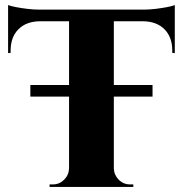

<svg xmlns="http://www.w3.org/2000/svg" viewBox="-20 -739 722 759"><path d="M430 -697V0H253V-697ZM671 -701V-655H12V-701ZM671 -658V-529L661 -530V-539Q661 -592 630.5 -623Q600 -654 546 -655V-658ZM671 -719V-690L549 -701Q571 -701 595.5 -704Q620 -707 641 -711Q662 -715 671 -719ZM256 -73V0H176V-10Q176 -10 182.5 -10Q189 -10 189 -10Q215 -10 233.5 -28.5Q252 -47 253 -73ZM427 -73H430Q431 -47 449.5 -28.5Q468 -10 494 -10Q494 -10 500.5 -10Q507 -10 507 -10V0H427ZM137 -658V-655Q83 -654 52.5 -623Q22 -592 22 -539V-530L12 -529V-658ZM12 -719Q22 -715 42.5 -711Q63 -707 88 -704Q113 -701 134 -701L12 -690ZM583 -403V-357H100V-403Z"/></svg>

Font: Cinzel ExtraBold
Style: Regular
Weight: 800
Designer: Natanael Gama
Version: Version 2.000